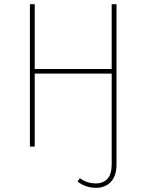

<svg xmlns="http://www.w3.org/2000/svg" viewBox="-20 -701 700 918"><path d="M514 -681H537V86Q537 140 510 168.5Q483 197 439 197Q389 197 351 167L362 151Q396 176 439 176Q473 176 493.5 154Q514 132 514 85V-349H146V0H123V-681H146V-371H514Z"/></svg>

Font: FiraGO Thin
Style: Regular
Weight: 100
Designer: bBox Type
Foundry: bBox Type GmbH
Version: Version 1.001;PS 001.001;hotconv 1.0.88;makeotf.lib2.5.64775